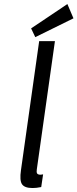

<svg xmlns="http://www.w3.org/2000/svg" viewBox="-20 -937 390 967"><path d="M177.3 -730 85.6 -80.1Q78 -28.1 90.9 -9.1Q103.9 10 143.6 10Q153.4 10 163.9 8.9Q174.4 7.7 187.6 5.1L197.1 -58.9Q185.9 -57.1 184.9 -57.1Q170.6 -57.1 166.9 -63.5Q163.1 -69.9 165.4 -83.9L256.7 -730ZM157.7 -749.9 350 -844.7 319.4 -916.6 136.7 -794Z"/></svg>

Font: Secuela ExtLt
Style: Italic
Weight: 200
Italic angle: -8°
Designer: Fernando Haro
Foundry: deFharo
Version: Version 1.704